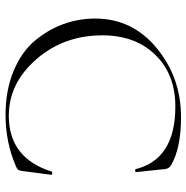

<svg xmlns="http://www.w3.org/2000/svg" viewBox="-10 -666 688 709"><g transform="rotate(90 334.5 -312.0)"><path d="M413 -636Q528 -636 591 -599Q604 -591 605 -575L616 -470Q616 -467 611 -466.5Q606 -466 605 -469Q568 -615 374 -615Q255 -615 183 -541Q111 -467 111 -346Q111 -203 199.5 -101.5Q288 0 408 0Q564 0 614 -158Q615 -161 620.5 -160.5Q626 -160 626 -157L612 -50Q610 -38 607.5 -34.5Q605 -31 596 -27Q507 12 405 12Q314 12 243 -17.5Q172 -47 131 -96Q90 -145 69.5 -201.5Q49 -258 49 -319Q49 -456 158 -546Q267 -636 413 -636Z"/></g></svg>

Font: t
Style: Regular
Weight: 300
Designer: Christian Thalmann (Catharsis Fonts)
Version: Version 1.000;PS 002.000;hotconv 1.0.88;makeotf.lib2.5.64775